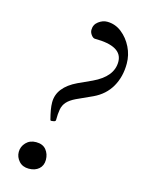

<svg xmlns="http://www.w3.org/2000/svg" viewBox="-106 -727 591 801"><g transform="rotate(15 190.0 -326.5)"><path d="M139 -205Q133 -205 133 -208Q127 -231 124 -248.5Q121 -266 121 -281Q121 -314 141.5 -340Q162 -366 202 -385L261 -412Q344 -451 344 -515Q344 -583 225 -583Q217 -583 209 -593.5Q201 -604 201 -615Q201 -638 219 -651.5Q237 -665 256 -665Q291 -665 319 -643Q347 -621 363.5 -587.5Q380 -554 380 -517Q380 -460 355 -416.5Q330 -373 281 -350L213 -319Q188 -307 175.5 -293Q163 -279 159.5 -260Q156 -241 156 -214Q156 -208 148.5 -206.5Q141 -205 139 -205ZM98 12Q71 12 55.5 -5.5Q40 -23 40 -45Q40 -68 56.5 -85.5Q73 -103 100 -103Q129 -103 143.5 -85Q158 -67 158 -42Q158 -17 141.5 -2.5Q125 12 98 12Z"/></g></svg>

Font: Junicode VF
Style: Italic
Weight: 400
Italic angle: -11°
Designer: Peter S. Baker
Version: Version 2.209